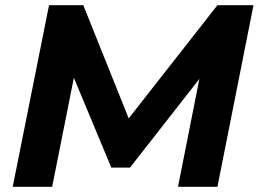

<svg xmlns="http://www.w3.org/2000/svg" viewBox="-20 -720 997 740"><path d="M29 0 169 -700H301L500 -204L430 -205L818 -700H957L818 0H666L759 -469H790L481 -74H409L244 -470L274 -467L181 0Z"/></svg>

Font: MOST Montserrat
Style: Bold Italic
Weight: 700
Italic angle: -11.3°
Designer: Julieta Ulanovsky
Foundry: Julieta Ulanovsky
Version: Version 8.000;March 11, 2024;FontCreator 15.0.0.2926 64-bit